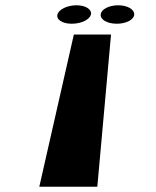

<svg xmlns="http://www.w3.org/2000/svg" viewBox="-20 -708 593 728"><path d="M270 -688C236 -688 204 -673 198 -654C192 -634 216 -618 252 -618C289 -618 321 -634 325 -654C328 -673 304 -688 270 -688ZM428 -688C394 -688 364 -673 362 -654C359 -634 386 -618 423 -618C459 -618 489 -634 489 -654C489 -673 462 -688 428 -688ZM401 -577H260L129 0H349Z"/></svg>

Font: Hussar Milosc
Style: Bold
Weight: 700
Foundry: Cannot Into Space Fonts
Version: Version 1.02